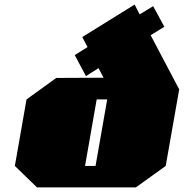

<svg xmlns="http://www.w3.org/2000/svg" viewBox="-20 -820 804 840"><path d="M142 0 45 -94 96 -385 226 -479 433 -480 411 -522 356 -487 307 -579 363 -614 340 -658 569 -800 591 -757 650 -793 699 -703 639 -666 764 -429 705 -94 574 0ZM352 -94H398L449 -385H403Z"/></svg>

Font: Tomorrow Black
Style: Italic
Weight: 900
Italic angle: -10°
Designer: Tony de Marco, Monica Rizzolli
Foundry: Just in Type
Version: Version 2.002